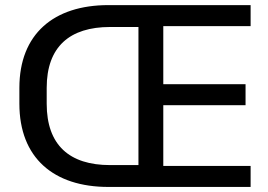

<svg xmlns="http://www.w3.org/2000/svg" viewBox="-20 -739 1061 759"><path d="M970.7 0V-83H625.5V-323.2H950.7V-406.2H625.5V-635.7H970.7V-718.8H408.2C192.9 -718.8 56.6 -605 56.6 -391.6V-329.1C56.6 -114.7 192.4 0 408.2 0ZM415 -86.4C254.9 -86.4 164.6 -165 164.6 -329.1V-391.6C164.6 -554.7 255.9 -632.3 415 -632.3H527.3V-86.4Z"/></svg>

Font: Winston
Style: Regular
Weight: 400
Designer: Vernon Adams, Kim Jin-seong, David Berlow, Cristiano Sobral
Foundry: The Winston Project Authors
Version: Version 3.004